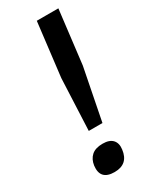

<svg xmlns="http://www.w3.org/2000/svg" viewBox="-187 -746 639 802"><g transform="rotate(-30 132.5 -345.0)"><path d="M146 -700H250L219 -442L170 -193H104L115 -442ZM51 -56Q55 -85 73.5 -101.5Q92 -118 127 -118Q160 -118 175 -101.5Q190 -85 186 -56Q178 10 112 10Q43 10 51 -56Z"/></g></svg>

Font: Haskoy SemiBold
Style: Italic
Weight: 600
Designer: Ertekin Erdin
Foundry: Ertekin Erdin
Version: Version 2.000; ttfautohint (v1.8.4.7-5d5b)